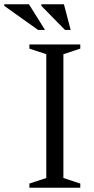

<svg xmlns="http://www.w3.org/2000/svg" viewBox="-95 -878 438 898"><path d="M280.5 -19.5V0H42.5V-19.5L121.5 -45.5V-624.5L42.5 -650.5V-670H280.5V-650.5L201.5 -624.5V-45.5ZM115.5 -738H83L-75 -850.5V-858H40.5ZM235.5 -738H209L98.5 -850.5V-858H204Z"/></svg>

Font: Newsreader Text
Style: Regular
Weight: 400
Designer: Hugues Gentile
Foundry: Production Type
Version: Version 1.001